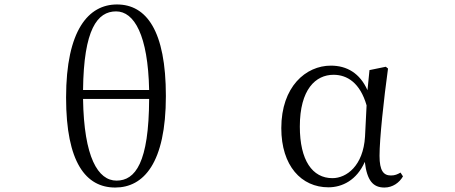

<svg xmlns="http://www.w3.org/2000/svg" viewBox="-20 -825 2040 860"><path d="M496 15C623 15 723 -94 723 -395C723 -687 636 -805 504 -805C377 -805 276 -691 276 -388C276 -97 365 15 496 15ZM502 -16C419 -16 356 -120 352 -382H648C647 -96 586 -16 502 -16ZM352 -422C355 -694 416 -774 500 -774C581 -774 643 -668 648 -422Z M1451 14C1513 14 1578 -18 1614 -100C1624 -16 1651 15 1702 15C1739 15 1769 -7 1785 -35L1774 -52C1760 -44 1749 -39 1731 -39C1698 -39 1680 -60 1680 -127C1680 -204 1699 -380 1718 -518L1708 -526L1635 -511L1626 -421C1592 -497 1534 -531 1462 -531C1350 -531 1240 -437 1240 -251C1240 -82 1330 14 1451 14ZM1622 -353 1615 -213C1607 -82 1532 -27 1469 -27C1379 -27 1323 -107 1323 -258C1323 -425 1394 -490 1474 -490C1535 -490 1593 -454 1622 -353Z"/></svg>

Font: Harano Aji Mincho CN
Style: Regular
Weight: 400
Foundry: Masamichi Hosoda
Version: HaranoAjiMinchoCN-Regular version 20230610;ttx 4.39.4